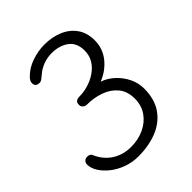

<svg xmlns="http://www.w3.org/2000/svg" viewBox="-238 -995 1148 1148"><g transform="rotate(-45 336.0 -421.5)"><path d="M260 14Q209 14 163.5 -2.5Q118 -19 83 -46.5Q48 -74 28 -106Q8 -138 8 -168Q8 -184 17.5 -193Q27 -202 42 -202Q67 -202 73 -183Q100 -122 151.5 -89.5Q203 -57 270 -57Q329 -57 379 -80Q429 -103 459 -145.5Q489 -188 489 -246Q489 -308 456.5 -347Q424 -386 372 -404.5Q320 -423 260 -423Q247 -423 236.5 -432Q226 -441 226 -455Q226 -474 236 -481.5Q246 -489 265 -489Q300 -489 337.5 -500Q375 -511 407.5 -533Q440 -555 460 -587Q480 -619 480 -662Q480 -727 437 -758.5Q394 -790 329 -790Q292 -790 258.5 -777.5Q225 -765 202 -745Q189 -735 177 -725Q165 -715 153 -715Q119 -715 119 -746Q119 -766 139 -784Q174 -820 227.5 -838.5Q281 -857 335 -857Q399 -857 451.5 -835Q504 -813 535 -769.5Q566 -726 566 -662Q566 -593 524 -540.5Q482 -488 416 -462Q460 -447 495 -414Q530 -381 550.5 -338.5Q571 -296 571 -249Q571 -160 530.5 -101.5Q490 -43 419.5 -14.5Q349 14 260 14Z"/></g></svg>

Font: Kite One
Style: Regular
Weight: 400
Designer: Eduardo Rodriguez Tunni
Foundry: Eduardo Rodriguez Tunni
Version: Version 1.002; ttfautohint (v1.8.4.7-5d5b);gftools[0.9.23]